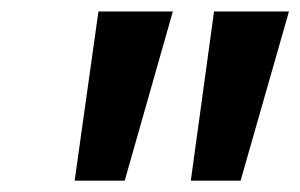

<svg xmlns="http://www.w3.org/2000/svg" viewBox="-20 -696 530 339"><path d="M404.8 -377H316.9L357.9 -675.8H490.2ZM200.2 -377H111.8L153.8 -675.8H285.2Z"/></svg>

Font: Clear Sans
Style: Bold Italic
Weight: 700
Italic angle: -12°
Foundry: Intel Corporation
Version: Version 1.00